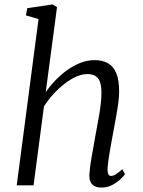

<svg xmlns="http://www.w3.org/2000/svg" viewBox="-20 -837 644 867"><path d="M438.5 10Q420.5 10 408 4Q395.5 -2 389.2 -14.8Q383 -27.5 383.5 -48.5Q384.5 -65 387.2 -86.5Q390 -108 394.2 -131.5Q398.5 -155 402.8 -178.5Q407 -202 410.5 -223Q414.5 -245 419.2 -269.5Q424 -294 428.2 -319.8Q432.5 -345.5 435.2 -370.5Q438 -395.5 438 -417.5Q438 -450.5 430.8 -468.8Q423.5 -487 409.5 -494.8Q395.5 -502.5 373.5 -502.5Q350.5 -502.5 324.5 -491Q298.5 -479.5 271.8 -459Q245 -438.5 221 -412Q197 -385.5 178.5 -356.5L131.5 0H55.5L154 -751L97 -767.5L103 -800L217.5 -817L237.5 -805L186.5 -421Q206.5 -449.5 231.8 -475.8Q257 -502 285.5 -522Q314 -542 344.8 -553.8Q375.5 -565.5 407 -565.5Q441.5 -565.5 466.5 -552Q491.5 -538.5 504.8 -507.2Q518 -476 518 -422.5Q518 -399.5 513.8 -368.8Q509.5 -338 503.5 -305.8Q497.5 -273.5 492.5 -246Q489 -227 485 -205Q481 -183 477 -160.5Q473 -138 470 -116.8Q467 -95.5 465.5 -77.5Q465 -60.5 468.8 -51.5Q472.5 -42.5 480.5 -42.5Q491.5 -42.5 503.2 -50Q515 -57.5 532.5 -73L544.5 -50.5Q540.5 -44 525.8 -29.5Q511 -15 488.5 -2.5Q466 10 438.5 10Z"/></svg>

Font: Merriweather 24pt Light
Style: Italic
Weight: 300
Italic angle: -7.8°
Version: Version 2.101